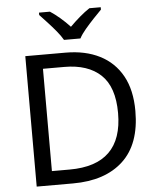

<svg xmlns="http://www.w3.org/2000/svg" viewBox="-61 -996 853 1047"><g transform="rotate(-5 365.0 -472.0)"><path d="M669 -364Q669 -183 570.5 -91.5Q472 0 296 0H97V-714H317Q425 -714 504 -674Q583 -634 626 -556.5Q669 -479 669 -364ZM574 -361Q574 -504 503.5 -570.5Q433 -637 304 -637H187V-77H284Q574 -77 574 -361ZM315 -784Q302 -807 280 -833.5Q258 -860 234 -886Q210 -912 192 -931V-944H252Q278 -927 306 -903Q334 -879 359 -852Q386 -879 414 -903Q442 -927 468 -944H530V-931Q511 -912 486.5 -886Q462 -860 439.5 -833.5Q417 -807 405 -784Z"/></g></svg>

Font: Noto Sans Old Hungarian
Style: Regular
Weight: 400
Designer: Monotype Design Team
Foundry: Monotype Imaging Inc.
Version: Version 2.005; ttfautohint (v1.8.4.7-5d5b)